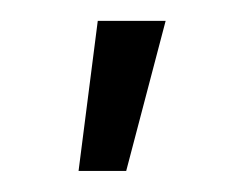

<svg xmlns="http://www.w3.org/2000/svg" viewBox="-20 -755 239 185"><path d="M55.7 -590.3 74.2 -734.9H139.6L101.6 -590.3Z"/></svg>

Font: Inter 28pt Light
Style: Regular
Weight: 300
Designer: Rasmus Andersson
Foundry: rsms
Version: Version 4.001;git-66647c0bb